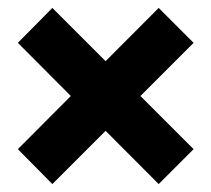

<svg xmlns="http://www.w3.org/2000/svg" viewBox="-20 -584 533 484"><path d="M112 -120 25 -208 380 -564 468 -476ZM380 -120 25 -476 112 -564 468 -208Z"/></svg>

Font: Montagu Slab 144pt
Style: Bold
Weight: 700
Designer: Florian Karsten
Foundry: Florian Karsten
Version: Version 1.000